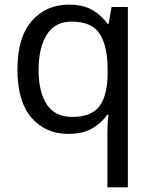

<svg xmlns="http://www.w3.org/2000/svg" viewBox="-20 -566 655 826"><path d="M442 11Q442 -7 443 -31Q444 -55 447 -72H441Q418 -38 377.5 -14Q337 10 273 10Q176 10 115.5 -59.5Q55 -129 55 -267Q55 -405 116.5 -475.5Q178 -546 276 -546Q339 -546 379 -522Q419 -498 443 -463H447L460 -536H530V240H442ZM290 -63Q373 -63 407.5 -108.5Q442 -154 443 -248V-266Q443 -368 409 -420.5Q375 -473 288 -473Q216 -473 181 -416.5Q146 -360 146 -265Q146 -170 181.5 -116.5Q217 -63 290 -63Z"/></svg>

Font: Noto Sans Tifinagh Ahaggar
Style: Regular
Weight: 400
Designer: JamraPatel
Foundry: JamraPatel LLC
Version: Version 2.006; ttfautohint (v1.8.4.7-5d5b)